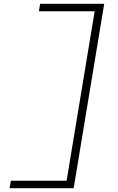

<svg xmlns="http://www.w3.org/2000/svg" viewBox="-20 -843 616 1006"><path d="M30 143H366L526 -823H190L184 -784H476L329 104H37Z"/></svg>

Font: Iosevka Sparkle Extralight
Style: Italic
Weight: 200
Italic angle: -9°
Designer: Belleve Invis
Foundry: Belleve Invis
Version: Version 4.5.0; ttfautohint (v1.8.3)